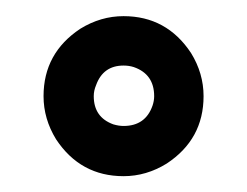

<svg xmlns="http://www.w3.org/2000/svg" viewBox="-20 -689 308 239"><path d="M34.2 -569.3Q34.2 -623 80.1 -653.3Q105.5 -668.9 133.8 -668.9Q187.5 -668.9 217.8 -623Q233.4 -597.7 233.4 -569.3Q233.4 -515.6 187.5 -485.4Q162.1 -469.7 133.8 -469.7Q80.1 -469.7 49.8 -515.6Q34.2 -541 34.2 -569.3ZM96.7 -569.3Q96.7 -543 121.1 -534.2Q127.9 -532.2 133.8 -532.2Q161.1 -532.2 169.9 -557.6Q171.9 -563.5 171.9 -569.3Q171.9 -596.7 146.5 -605.5Q140.6 -607.4 133.8 -607.4Q108.4 -607.4 99.6 -583Q96.7 -576.2 96.7 -569.3Z"/></svg>

Font: Post No Bills Jaffna
Style: Bold
Weight: 700
Designer: Kosala Senevirathne, Siva Puranthara, Lasantha Premarathna, Tharique Azeez
Foundry: Mooniak
Version: Version 1.220 ; ttfautohint (v1.6)